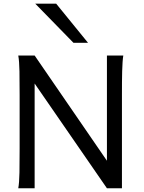

<svg xmlns="http://www.w3.org/2000/svg" viewBox="-20 -1011 772 1031"><path d="M166 -562.5V0H78.1Q83.5 -29.3 84.5 -84.7Q85.4 -140.1 85.4 -212.4V-500.5Q85.4 -572.8 84.5 -628.2Q83.5 -683.6 78.1 -712.9H166L554.2 -147.9V-712.9H642.1Q639.6 -698.2 638.2 -676.8Q636.7 -655.3 636 -628.2Q635.3 -601.1 635 -568.8Q634.8 -536.6 634.8 -500.5V0H554.2ZM281.7 -991.2 452.6 -781.2H374.5L169.4 -991.2Z"/></svg>

Font: Andika Phon
Style: Regular
Weight: 400
Designer: Victor Gaultney, Annie Olsen, Julie Remington, Don Collingsworth, Eric Hays, Becca Hirsbrunner
Foundry: SIL International
Version: Version 5.000